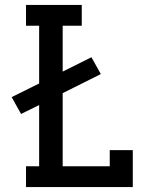

<svg xmlns="http://www.w3.org/2000/svg" viewBox="-20 -755 640 775"><path d="M85 0V-84H138V-331L65 -295L27 -363L138 -418V-651H85V-735H310V-651H233V-466L349 -524L387 -456L233 -379V-84H423V-149H516V0Z"/></svg>

Font: Iosevka Slab Medium Extended
Style: Regular
Weight: 500
Width: 7
Monospace: yes
Designer: Belleve Invis
Foundry: Belleve Invis
Version: Version 11.1.1; ttfautohint (v1.8.3)